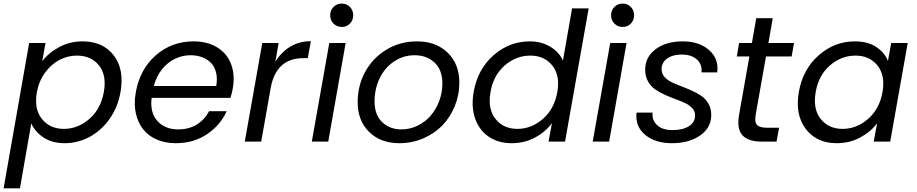

<svg xmlns="http://www.w3.org/2000/svg" viewBox="-39 -787 5095 1067"><path d="M195.8 -446.8Q231.4 -494.1 290.5 -525.6Q349.6 -557.1 419.9 -557.1Q532.7 -557.1 592.8 -479.7Q652.8 -402.3 630.9 -275.9Q616.2 -192.4 570.6 -127.2Q524.9 -62 459.5 -26.6Q394 8.8 320.8 8.8Q251 8.8 203.4 -22.7Q155.8 -54.2 134.8 -101.1L71.8 259.8H-19L123 -547.9H213.9ZM538.1 -275.9Q554.7 -369.1 511 -423.6Q467.3 -478 388.2 -478Q337.9 -478 291.7 -454.1Q245.6 -430.2 211.4 -383.3Q177.2 -336.4 166 -274.9Q149.4 -181.6 193.8 -126.2Q238.3 -70.8 315.9 -70.8Q394.5 -70.8 458 -126.5Q521.5 -182.1 538.1 -275.9Z M1020 -480Q974.6 -480 933.6 -460.4Q892.6 -440.9 861.1 -401.6Q829.6 -362.3 815.9 -309.1H1162.6Q1169.9 -350.1 1162.1 -382.8Q1154.3 -415.5 1134.3 -436.5Q1114.3 -457.5 1085 -468.8Q1055.7 -480 1020 -480ZM1220.7 -168.9Q1184.6 -89.8 1110.4 -40.5Q1036.1 8.8 938 8.8Q879.9 8.8 833.3 -11Q786.6 -30.8 757.1 -67.9Q727.5 -105 715.8 -157.5Q704.1 -210 715.8 -274.9Q738.8 -403.3 827.4 -480.2Q916 -557.1 1036.6 -557.1Q1114.7 -557.1 1169.2 -522.9Q1223.6 -488.8 1245.6 -429.7Q1267.6 -370.6 1254.9 -296.9Q1251.5 -275.4 1241.7 -243.2H803.7Q793.5 -161.6 835.7 -114.7Q877.9 -67.9 951.7 -67.9Q1011.2 -67.9 1055.2 -95.2Q1099.1 -122.6 1122.6 -168.9Z M1465.3 -297.9 1412.6 0H1321.3L1418.5 -547.9H1509.3L1491.2 -443.8Q1524.4 -498 1574.7 -528.1Q1625 -558.1 1688.5 -558.1L1671.4 -463.9H1647.5Q1495.1 -463.9 1465.3 -297.9Z M1693.8 0 1791 -547.9H1881.8L1785.2 0ZM1860.8 -637.2Q1833 -637.2 1814.5 -655.8Q1795.9 -674.3 1795.9 -702.1Q1795.9 -730 1814.5 -748.5Q1833 -767.1 1860.8 -767.1Q1887.2 -767.1 1905.5 -748.5Q1923.8 -730 1923.8 -702.1Q1923.8 -674.3 1905.5 -655.8Q1887.2 -637.2 1860.8 -637.2Z M2513.7 -328.1Q2513.7 -258.8 2488 -196.3Q2462.4 -133.8 2418.2 -88.9Q2374 -43.9 2312.3 -17.6Q2250.5 8.8 2180.7 8.8Q2076.2 8.8 2012.5 -53.7Q1948.7 -116.2 1948.7 -219.2Q1948.7 -312 1991.2 -389.2Q2033.7 -466.3 2109.6 -511.7Q2185.5 -557.1 2278.8 -557.1Q2383.8 -557.1 2448.7 -494.4Q2513.7 -431.6 2513.7 -328.1ZM2042.5 -223.1Q2042.5 -148.9 2084.7 -108.4Q2127 -67.9 2191.4 -67.9Q2239.7 -67.9 2282.7 -89.1Q2325.7 -110.4 2355.5 -145.5Q2385.3 -180.7 2402.3 -227.1Q2419.4 -273.4 2419.4 -323.2Q2419.4 -398.9 2375.7 -439.5Q2332 -480 2265.6 -480Q2200.7 -480 2148.9 -444.1Q2097.2 -408.2 2069.8 -349.9Q2042.5 -291.5 2042.5 -223.1Z M2593.3 -275.9Q2615.2 -401.9 2703.4 -479.5Q2791.5 -557.1 2905.3 -557.1Q2968.8 -557.1 3018.6 -527.6Q3068.4 -498 3089.4 -450.2L3140.1 -740.2H3232.4L3101.1 0H3009.3L3028.3 -103Q2993.2 -54.2 2934.3 -22.7Q2875.5 8.8 2804.2 8.8Q2731 8.8 2678 -26.6Q2625 -62 2601.8 -127.4Q2578.6 -192.9 2593.3 -275.9ZM3058.1 -274.9Q3074.7 -367.2 3030.5 -422.6Q2986.3 -478 2908.2 -478Q2829.6 -478 2766.4 -423.6Q2703.1 -369.1 2687 -275.9Q2670.4 -182.1 2714.4 -126.5Q2758.3 -70.8 2836.4 -70.8Q2914.6 -70.8 2978 -126.2Q3041.5 -181.6 3058.1 -274.9Z M3254.9 0 3352.1 -547.9H3442.9L3346.2 0ZM3421.9 -637.2Q3394 -637.2 3375.5 -655.8Q3356.9 -674.3 3356.9 -702.1Q3356.9 -730 3375.5 -748.5Q3394 -767.1 3421.9 -767.1Q3448.2 -767.1 3466.6 -748.5Q3484.9 -730 3484.9 -702.1Q3484.9 -674.3 3466.6 -655.8Q3448.2 -637.2 3421.9 -637.2Z M3913.6 -148.9Q3913.6 -76.7 3851.8 -33.9Q3790 8.8 3693.8 8.8Q3602.1 8.8 3545.9 -38.1Q3489.7 -85 3498.5 -161.1H3587.4Q3583.5 -118.2 3613.3 -91.1Q3643.1 -64 3698.7 -64Q3754.4 -64 3789.1 -85.4Q3823.7 -106.9 3823.7 -146Q3823.7 -168.5 3808.3 -185.5Q3793 -202.6 3768.6 -214.1Q3744.1 -225.6 3714.6 -236.3Q3685.1 -247.1 3655.5 -260.3Q3626 -273.4 3601.6 -290.5Q3577.1 -307.6 3561.8 -335.4Q3546.4 -363.3 3546.4 -399.9Q3546.4 -470.2 3604.7 -513.7Q3663.1 -557.1 3755.4 -557.1Q3846.2 -557.1 3901.4 -509Q3956.5 -460.9 3946.8 -384.8H3859.4Q3864.3 -429.2 3833.7 -456.5Q3803.2 -483.9 3749.5 -483.9Q3700.2 -483.9 3668.9 -461.9Q3637.7 -439.9 3637.7 -402.8Q3637.7 -378.9 3652.8 -360.8Q3668 -342.8 3692.4 -330.8Q3716.8 -318.8 3746.1 -307.9Q3775.4 -296.9 3804.9 -283.7Q3834.5 -270.5 3858.9 -253.9Q3883.3 -237.3 3898.4 -210.4Q3913.6 -183.6 3913.6 -148.9Z M4068.4 -149.9 4125.5 -473.1H4055.7L4068.4 -547.9H4139.6L4163.6 -686H4255.4L4231.4 -547.9H4373.5L4360.4 -473.1H4217.8L4160.6 -149.9Q4153.3 -109.4 4167.5 -93.3Q4181.6 -77.1 4223.6 -77.1H4290.5L4276.4 0H4194.8Q4119.1 0 4086.9 -35.2Q4054.7 -70.3 4068.4 -149.9Z M4400.4 -275.9Q4422.4 -401.9 4510.5 -479.5Q4598.6 -557.1 4711.4 -557.1Q4783.2 -557.1 4830.3 -526.1Q4877.4 -495.1 4895.5 -448.2L4913.6 -547.9H5005.4L4908.2 0H4816.4L4835.4 -102.1Q4799.8 -54.2 4741 -22.7Q4682.1 8.8 4610.4 8.8Q4499 8.8 4438.7 -70.8Q4378.4 -150.4 4400.4 -275.9ZM4865.2 -274.9Q4881.8 -367.2 4837.6 -422.6Q4793.5 -478 4715.3 -478Q4636.7 -478 4573.5 -423.6Q4510.3 -369.1 4494.1 -275.9Q4477.5 -182.1 4521.5 -126.5Q4565.4 -70.8 4643.6 -70.8Q4721.7 -70.8 4785.2 -126.2Q4848.6 -181.6 4865.2 -274.9Z"/></svg>

Font: SVN-Poppins
Style: Italic
Weight: 400
Italic angle: -10°
Designer: Ninad Kale (Devanagari), Jonny Pinhorn (Latin)
Foundry: Indian Type Foundry
Version: Version 3.002 2017